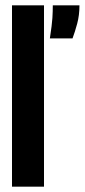

<svg xmlns="http://www.w3.org/2000/svg" viewBox="-20 -700 318 720"><path d="M25 0V-680H145V0ZM167 -556Q175 -608 176.5 -632.5Q178 -657 178 -680H278Q278 -643 269.5 -611.5Q261 -580 252 -556Z"/></svg>

Font: Bricolage Grotesque 48pt Condensed SemiBold
Style: Regular
Weight: 600
Width: 3
Designer: Mathieu Triay
Foundry: Atelier Triay
Version: Version 1.000; ttfautohint (v1.8.4.7-5d5b);gftools[0.9.32]